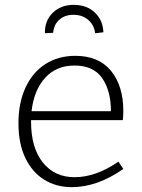

<svg xmlns="http://www.w3.org/2000/svg" viewBox="-20 -763 586 791"><path d="M468 -97 488 -67Q381 8 276 8Q211 8 161.5 -23Q112 -54 84 -113Q56 -172 56 -255Q56 -339 85 -402Q114 -465 167 -499Q220 -533 290 -533Q387 -533 437.5 -471Q488 -409 488 -306Q488 -285 486 -268H108V-261Q108 -154 156.5 -93.5Q205 -33 287 -33Q375 -33 468 -97ZM110 -305H437Q437 -389 401 -441Q365 -493 287 -493Q212 -493 166 -442.5Q120 -392 110 -305ZM406 -630 372 -626Q368 -660 343.5 -681Q319 -702 283 -702Q247 -702 224.5 -682Q202 -662 199 -628L165 -626Q164 -678 197.5 -710.5Q231 -743 284 -743Q337 -743 370.5 -711.5Q404 -680 406 -630Z"/></svg>

Font: Bitter Pro Light
Style: Regular
Weight: 300
Designer: Sol Matas, and Bitter project Authors
Foundry: Sol Matas
Version: Version 1.010